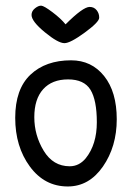

<svg xmlns="http://www.w3.org/2000/svg" viewBox="-20 -675 490 694"><path d="M304 -650Q320 -650 329.5 -638Q339 -626 338.5 -610.5Q338 -595 286 -557Q234 -519 213 -519Q190 -519 142 -558.5Q94 -598 94 -621Q94 -635 106.5 -645Q119 -655 129 -654.5Q139 -654 169.5 -631Q200 -608 217 -587Q280 -650 304 -650ZM237 -457Q311 -457 356.5 -400Q402 -343 402 -244Q402 -145 352 -73Q302 -1 225 -1Q141 -1 88 -73Q35 -145 35 -249Q35 -353 90 -405Q145 -457 237 -457ZM232 -74Q266 -74 290 -103Q330 -153 330 -233Q330 -313 307 -350.5Q284 -388 226 -388Q168 -388 136 -352.5Q104 -317 104 -251.5Q104 -186 138 -130Q172 -74 232 -74Z"/></svg>

Font: Patrick Hand SC
Style: Regular
Weight: 400
Designer: Patrick Wagesreiter
Foundry: Patrick Wagesreiter
Version: Version 1.003;PS 001.003;hotconv 1.0.70;makeotf.lib2.5.58329